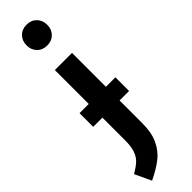

<svg xmlns="http://www.w3.org/2000/svg" viewBox="-357 -775 973 973"><g transform="rotate(-45 129.5 -288.5)"><path d="M266 -188H198V-25Q198 42 177 87Q156 132 119.5 160.5Q83 189 27 216L-14 128Q18 109 36.5 92Q55 75 65 47.5Q75 20 75 -24V-188H9V-286H75V-529H198V-286H266ZM210 -718Q210 -686 189.5 -665Q169 -644 136 -644Q103 -644 82.5 -665Q62 -686 62 -718Q62 -751 82.5 -772Q103 -793 136 -793Q169 -793 189.5 -772Q210 -751 210 -718Z"/></g></svg>

Font: Fira Sans Compressed Medium
Style: Regular
Weight: 500
Width: 1
Designer: bBox Type GmbH & Carrois Corporate GbR & Edenspiekermann AG
Foundry: bBox Type GmbH & Carrois Corporate GbR & Edenspiekermann AG
Version: Version 4.301